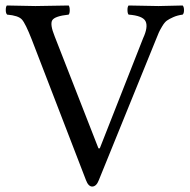

<svg xmlns="http://www.w3.org/2000/svg" viewBox="-20 -667 692 699"><path d="M448.2 -613.8Q444.3 -617.7 444.1 -629.9Q443.8 -642.1 448.2 -647Q542.5 -645 557.1 -645Q564.9 -645 645 -647Q649.9 -642.1 649.9 -630.1Q649.9 -618.2 645 -613.8Q626 -611.3 611.1 -604.7Q596.2 -598.1 587.6 -592Q579.1 -585.9 570.3 -571Q561.5 -556.2 558.3 -548.8Q555.2 -541.5 546.9 -521L339.8 -11.2Q331.1 11.7 315.9 12.2Q301.8 12.2 293 -11.2L95.7 -522.9Q72.8 -581.5 59.8 -595.9Q46.9 -610.4 5.9 -613.8Q1 -618.7 1 -630.4Q1 -642.1 4.9 -647Q99.1 -645 108.9 -645Q135.7 -645 230 -647Q233.9 -642.1 233.9 -630.1Q233.9 -618.2 230 -613.8Q179.7 -608.4 170.4 -593.5Q161.1 -578.6 179.2 -534.2L338.4 -127H343.3L501 -527.8Q520 -568.8 510 -589.4Q500 -609.9 448.2 -613.8Z"/></svg>

Font: Linux Libertine Capitals
Style: Small Caps
Weight: 400
Designer: Philipp H. Poll
Foundry: Philipp H. Poll
Version: Version 5.1.3